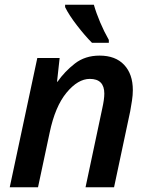

<svg xmlns="http://www.w3.org/2000/svg" viewBox="-20 -786 631 808"><path d="M21 2H140L189 -228Q212 -338 260 -396Q308 -454 358 -454Q419 -454 419 -392Q419 -368 410 -328L340 2H460L528 -318Q532 -340 535.5 -363Q539 -386 539 -407Q539 -474 502.5 -513Q466 -552 399 -552Q338 -552 295 -518.5Q252 -485 222 -442H220L231 -542H137ZM367 -606H438V-618Q418 -653 401.5 -692Q385 -731 375 -766H254V-756Q270 -723 304 -679Q338 -635 367 -606Z"/></svg>

Font: Noto Sans UI Medium
Style: Italic
Weight: 500
Italic angle: -12°
Designer: Monotype Design Team
Foundry: Monotype Imaging Inc.
Version: Version 1.901